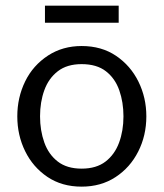

<svg xmlns="http://www.w3.org/2000/svg" viewBox="-20 -659 586 688"><path d="M42 0ZM42 0ZM272.5 9.8Q201.7 9.8 149.9 -25.1Q98.1 -60.1 70.1 -117.2Q42 -174.3 42 -242.2Q42 -309.6 70.1 -367.2Q98.1 -424.8 152.8 -460.4Q205.1 -494.1 272.5 -494.1Q343.8 -494.1 395.8 -459Q447.8 -423.8 476.1 -366.5Q504.4 -309.1 504.4 -242.2Q504.4 -173.3 475.3 -116Q446.3 -58.6 394 -24.4Q341.8 9.8 272.5 9.8ZM272.5 -54.7Q325.2 -54.7 358.2 -80.1Q391.1 -105.5 406.7 -147.9Q422.4 -190.4 422.4 -242.2Q422.4 -292.5 407.5 -335.2Q392.6 -377.9 359.6 -403.6Q326.7 -429.2 272.5 -429.2Q220.2 -429.2 187.3 -403.8Q154.3 -378.4 138.9 -335.9Q123.5 -293.5 123.5 -242.2Q123.5 -191.4 138.7 -148.7Q153.8 -106 186.8 -80.3Q219.7 -54.7 272.5 -54.7ZM405.3 -577.6H141.1V-638.7H405.3Z"/></svg>

Font: Acari Sans
Style: Regular
Weight: 400
Designer: Alfredo Marco Pradil and Stefan Peev
Foundry: Hanken Design Co.
Version: Version 1.045;February 4, 2021;FontCreator 13.0.0.2655 64-bi